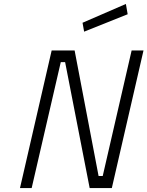

<svg xmlns="http://www.w3.org/2000/svg" viewBox="-20 -950 745 970"><path d="M405 -790 397 -835 616 -930 625 -878ZM81 0 241 -695H357L478 -61H499L645 -695H705L545 0H433L309 -636H287L140 0Z"/></svg>

Font: Titillium Web Light
Style: Italic
Weight: 300
Italic angle: -13°
Version: Version 1.002;PS 57.000;hotconv 1.0.70;makeotf.lib2.5.55311